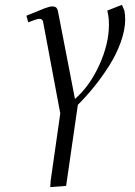

<svg xmlns="http://www.w3.org/2000/svg" viewBox="-20 -470 553 784"><path d="M87.9 -405.8Q142.6 -428.7 162.8 -436.3Q183.1 -443.8 193.8 -443.8Q207 -443.8 211.9 -436.3Q216.8 -428.7 219.2 -411.1L286.1 -65.9Q346.2 -118.2 385.5 -204.6Q424.8 -291 424.8 -369.1Q424.8 -402.8 418 -426.8L478 -450.2L487.8 -426.8Q491.2 -410.2 491.2 -391.1Q491.2 -348.1 473.1 -297.9Q455.1 -247.6 425.3 -200.9Q395.5 -154.3 363.5 -114.7Q331.5 -75.2 297.9 -42L250 289.1L185.1 293.9L187 267.1L226.1 -6.8L155.8 -381.8Q152.8 -393.1 141.1 -393.1Q130.9 -393.1 95.2 -378.9Z"/></svg>

Font: Dehuti Alt
Style: Italic
Weight: 400
Version: Version 1.2